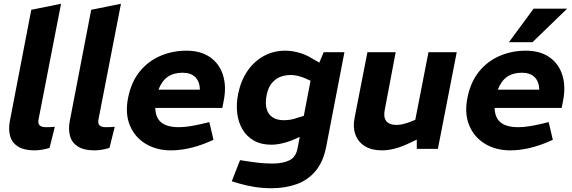

<svg xmlns="http://www.w3.org/2000/svg" viewBox="-20 -790 3038 1019"><path d="M243 -5Q224 1 203 4.5Q182 8 163 8Q108 8 76 -12Q44 -32 34 -67Q24 -102 32 -146L146 -738L304 -770L185 -158Q180 -135 190 -125Q200 -115 224 -115Q237 -115 248.5 -115.5Q260 -116 271 -117Z M561 -5Q542 1 521 4.5Q500 8 481 8Q426 8 394 -12Q362 -32 352 -67Q342 -102 350 -146L464 -738L622 -770L503 -158Q498 -135 508 -125Q518 -115 542 -115Q555 -115 566.5 -115.5Q578 -116 589 -117Z M887 8Q811 8 753.5 -26.5Q696 -61 669.5 -124Q643 -187 660 -272Q677 -356 722 -411Q767 -466 831.5 -493.5Q896 -521 969 -521Q1046 -521 1095.5 -486Q1145 -451 1163.5 -391.5Q1182 -332 1168 -259L1160 -217H804Q805 -181 819.5 -158.5Q834 -136 861.5 -125.5Q889 -115 929 -115Q955 -115 984.5 -119.5Q1014 -124 1045 -131L1091 -142L1113 -48L1076 -32Q1026 -12 978.5 -2Q931 8 887 8ZM821 -314H1041Q1040 -357 1016.5 -380.5Q993 -404 949 -404Q902 -404 870.5 -382.5Q839 -361 821 -314Z M1420 209Q1375 209 1330.5 202Q1286 195 1246 183L1210 172L1254 60L1287 65Q1317 70 1352.5 74Q1388 78 1427 78Q1479 78 1514.5 61.5Q1550 45 1559 -2L1635 -397L1660 -423L1698 -513H1808L1711 -10Q1695 70 1654.5 118Q1614 166 1554 187.5Q1494 209 1420 209ZM1420 -22Q1366 -22 1328 -43.5Q1290 -65 1267.5 -102.5Q1245 -140 1239 -189Q1233 -238 1244 -292Q1258 -361 1292.5 -412Q1327 -463 1378.5 -492Q1430 -521 1494 -521Q1526 -521 1563 -511.5Q1600 -502 1636 -480L1686 -451L1640 -356L1596 -376Q1578 -383 1560 -387.5Q1542 -392 1524 -392Q1490 -392 1464 -380.5Q1438 -369 1420 -345.5Q1402 -322 1395 -284Q1387 -244 1394.5 -214.5Q1402 -185 1425 -168.5Q1448 -152 1486 -152Q1504 -152 1522.5 -155Q1541 -158 1559 -165L1593 -175L1616 -84L1550 -54Q1517 -39 1483 -30.5Q1449 -22 1420 -22Z M2006 8Q1952 8 1916 -14.5Q1880 -37 1866 -76.5Q1852 -116 1862 -165L1930 -513H2080L2022 -207Q2014 -168 2030 -147.5Q2046 -127 2085 -127Q2101 -127 2117.5 -131Q2134 -135 2151 -141L2184 -154L2254 -513H2404L2304 0H2192V-88L2219 -62L2158 -33Q2115 -12 2078 -2Q2041 8 2006 8Z M2688 8Q2612 8 2554.5 -26.5Q2497 -61 2470.5 -124Q2444 -187 2461 -272Q2478 -356 2523 -411Q2568 -466 2632.5 -493.5Q2697 -521 2770 -521Q2847 -521 2896.5 -486Q2946 -451 2964.5 -391.5Q2983 -332 2969 -259L2961 -217H2605Q2606 -181 2620.5 -158.5Q2635 -136 2662.5 -125.5Q2690 -115 2730 -115Q2756 -115 2785.5 -119.5Q2815 -124 2846 -131L2892 -142L2914 -48L2877 -32Q2827 -12 2779.5 -2Q2732 8 2688 8ZM2622 -314H2842Q2841 -357 2817.5 -380.5Q2794 -404 2750 -404Q2703 -404 2671.5 -382.5Q2640 -361 2622 -314ZM2681 -566 2812 -744H2990L2806 -566Z"/></svg>

Font: REM SemiBold
Style: Italic
Weight: 600
Italic angle: -11°
Designer: Octavio Pardo
Foundry: Ashler Design
Version: Version 1.005;gftools[0.9.28]